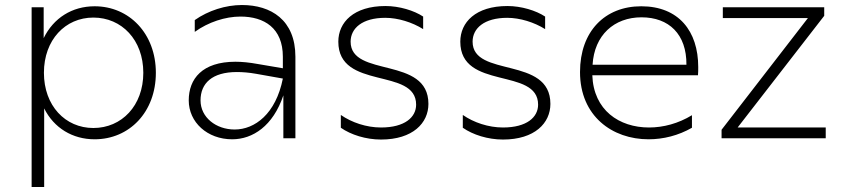

<svg xmlns="http://www.w3.org/2000/svg" viewBox="-20 -551 3354 765"><path d="M357 -526C267 -526 193 -479 154 -399V-522H106V194H156V-119C195 -41 269 4 357 4C495 4 601 -104 601 -261C601 -417 495 -526 357 -526ZM352 -481C465 -481 551 -392 551 -261C551 -130 465 -41 352 -41C240 -41 155 -130 155 -261C155 -392 240 -481 352 -481Z M1109 0H1157V-325C1157 -472 1059 -531 944 -531C879 -531 810 -509 756 -471V-424C810 -463 878 -485 938 -485C1033 -485 1107 -439 1107 -325V-279L1007 -296C974 -302 945 -305 918 -305C786 -305 732 -237 732 -151C732 -64 806 4 905 4C987 4 1068 -49 1109 -171ZM779 -151C779 -219 825 -264 924 -264C946 -264 972 -262 1000 -257L1107 -238C1079 -97 995 -35 915 -35C841 -35 779 -83 779 -151Z M1498 5C1625 5 1687 -61 1687 -137C1687 -329 1377 -240 1377 -385C1377 -438 1423 -480 1515 -480C1566 -480 1623 -462 1666 -435V-485C1630 -509 1571 -527 1516 -527C1389 -527 1328 -462 1328 -385C1328 -190 1638 -284 1638 -134C1638 -84 1593 -43 1498 -43C1440 -43 1381 -63 1338 -93V-42C1378 -14 1438 5 1498 5Z M1984 5C2111 5 2173 -61 2173 -137C2173 -329 1863 -240 1863 -385C1863 -438 1909 -480 2001 -480C2052 -480 2109 -462 2152 -435V-485C2116 -509 2057 -527 2002 -527C1875 -527 1814 -462 1814 -385C1814 -190 2124 -284 2124 -134C2124 -84 2079 -43 1984 -43C1926 -43 1867 -63 1824 -93V-42C1864 -14 1924 5 1984 5Z M2564 4C2623 4 2683 -11 2737 -42V-92C2683 -59 2623 -43 2566 -43C2447 -43 2345 -112 2340 -251H2761C2762 -262 2762 -273 2762 -284C2762 -427 2684 -526 2535 -526C2390 -526 2291 -426 2291 -264C2291 -88 2420 4 2564 4ZM2715 -293H2341C2348 -411 2427 -482 2536 -482C2645 -482 2716 -415 2715 -293Z M2855 0H3270V-43H2919L3264 -488V-522H2860V-479H3199L2855 -34Z"/></svg>

Font: Chess Sans Light
Style: Regular
Weight: 300
Designer: Wolf Bōese
Foundry: Wolf Bōese
Version: Version 7.223;Glyphs 3.3 (3306)